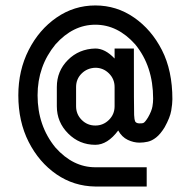

<svg xmlns="http://www.w3.org/2000/svg" viewBox="-20 -681 696 701"><path d="M328.1 -222.7Q356.9 -222.7 377.7 -243.2Q398.4 -263.7 398.4 -293V-363.3Q398.4 -392.6 377.7 -413.1Q356.9 -433.6 328.1 -433.6Q298.3 -432.6 278.1 -412.6Q257.8 -392.6 257.8 -363.3V-293Q257.8 -263.7 278.3 -243.2Q298.8 -222.7 328.1 -222.7ZM515.6 0H328.1Q249.5 -1 186 -44.7Q122.6 -88.4 84.7 -162.8Q46.9 -237.3 46.9 -333Q46.9 -423.8 84.7 -498.3Q122.6 -572.8 186.5 -616.9Q250.5 -661.1 328.1 -661.1Q405.8 -661.1 469.5 -616.9Q533.2 -572.8 571.3 -498Q609.4 -423.3 609.4 -318.8Q609.4 -302.2 605.2 -277.3Q601.1 -252.4 581.1 -216.3Q565.4 -190.9 550 -179Q534.7 -167 519.5 -163.6Q504.4 -160.2 489.3 -160.2Q467.8 -160.2 446.3 -170.4Q424.8 -180.7 411.6 -204.6Q372.6 -152.3 328.1 -152.3Q270 -152.3 228.8 -193.6Q187.5 -234.9 187.5 -293V-363.3Q187.5 -421.4 227.8 -461.9Q268.1 -502.4 328.1 -503.9Q363.8 -503.9 398.4 -467.3V-503.9H468.8Q468.8 -274.4 469.7 -261.2Q470.7 -243.7 473.1 -238.3Q477.1 -230.5 489.3 -230.5Q501 -230.5 502.9 -231.9Q508.8 -233.4 520.5 -252.4Q533.7 -275.4 536.6 -292.5Q539.1 -307.1 539.1 -320.8Q539.1 -439.5 473.6 -519Q409.7 -590.8 328.1 -590.8Q246.6 -590.8 182.6 -519Q117.2 -439.5 117.2 -333Q117.2 -221.7 182.6 -142.1Q246.6 -70.3 328.1 -70.3H515.6Z"/></svg>

Font: Lambda
Style: Regular
Weight: 400
Designer: GGBotNet
Version: 0.22